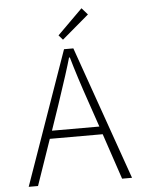

<svg xmlns="http://www.w3.org/2000/svg" viewBox="-58 -898 715 944"><g transform="rotate(-5 300.0 -426.0)"><path d="M225 -388 183 -265H417L375 -388Q329 -521 302 -616H298Q281 -555 225 -388ZM45 0 277 -659H323L555 0H506L430 -226H169L91 0ZM276 -706 256 -729 380 -852 409 -819Z"/></g></svg>

Font: TypoPRO Source Code Pro
Style: Regular
Weight: 300
Monospace: yes
Designer: Paul D. Hunt, Teo Tuominen
Foundry: Adobe Systems Incorporated
Version: Version 2.010;PS 1.0;hotconv 1.0.84;makeotf.lib2.5.63406